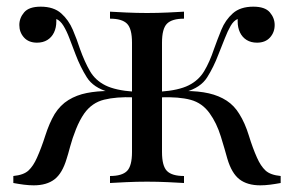

<svg xmlns="http://www.w3.org/2000/svg" viewBox="-20 -549 882 576"><path d="M740 -529Q775 -529 789.5 -512Q804 -495 804 -474Q804 -452 790 -436.5Q776 -421 751 -421Q733 -421 720 -429Q707 -437 700 -451.5Q693 -466 693 -485Q693 -487 693 -489Q693 -491 693 -492Q681 -487 672 -471.5Q663 -456 654.5 -434Q646 -412 635 -385Q621 -348 601.5 -317Q582 -286 536 -273L535 -276Q576 -276 606.5 -269Q637 -262 660 -247Q683 -232 698 -207Q715 -180 726.5 -142.5Q738 -105 751 -76Q762 -51 776.5 -37.5Q791 -24 822 -21V0Q806 3 790.5 5Q775 7 761 7Q722 7 698.5 -11Q675 -29 662 -73Q655 -99 642.5 -139.5Q630 -180 609 -209Q587 -240 552 -249.5Q517 -259 461 -257V-274Q516 -278 546 -293Q576 -308 592.5 -335.5Q609 -363 622 -402Q632 -430 644 -459.5Q656 -489 678.5 -509Q701 -529 740 -529ZM102 -529Q141 -529 163.5 -509Q186 -489 198.5 -459.5Q211 -430 220 -402Q234 -363 250 -335.5Q266 -308 296 -293Q326 -278 381 -274V-257Q329 -259 292.5 -250Q256 -241 233 -209Q219 -189 208 -161.5Q197 -134 190.5 -109.5Q184 -85 180 -73Q167 -29 143.5 -11Q120 7 81 7Q67 7 51.5 5Q36 3 20 0V-21Q51 -24 65.5 -37.5Q80 -51 91 -76Q104 -105 116 -142.5Q128 -180 144 -207Q161 -234 185.5 -249Q210 -264 240.5 -270Q271 -276 307 -276L306 -273Q260 -286 240.5 -317Q221 -348 207 -385Q197 -411 188.5 -433.5Q180 -456 170.5 -471.5Q161 -487 149 -492Q149 -491 149 -489Q149 -487 149 -485Q149 -466 142 -451.5Q135 -437 122 -429Q109 -421 91 -421Q66 -421 52 -436.5Q38 -452 38 -474Q38 -495 52.5 -512Q67 -529 102 -529ZM532 -514V-493Q496 -493 481 -478Q466 -463 466 -421V-93Q466 -51 481 -36Q496 -21 532 -21V0Q516 -1 484.5 -2.5Q453 -4 421 -4Q390 -4 358 -2.5Q326 -1 310 0V-21Q346 -21 361 -36Q376 -51 376 -93V-421Q376 -463 361 -478Q346 -493 310 -493V-514Q326 -513 358 -511.5Q390 -510 421 -510Q453 -510 484.5 -511.5Q516 -513 532 -514Z"/></svg>

Font: Playfair Display
Style: Regular
Weight: 400
Designer: Claus Eggers Sørensen
Foundry: Claus Eggers Sørensen
Version: Version 1.203